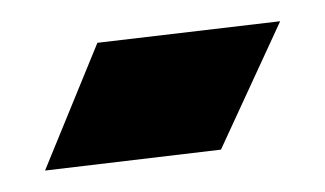

<svg xmlns="http://www.w3.org/2000/svg" viewBox="-20 -159 303 179"><path d="M70.8 -119.1 241.2 -139.2 186 -19.5 22 0Z"/></svg>

Font: Aref Ruqaa
Style: Bold
Weight: 700
Designer: Abdullah Aref
Version: Version 1.002